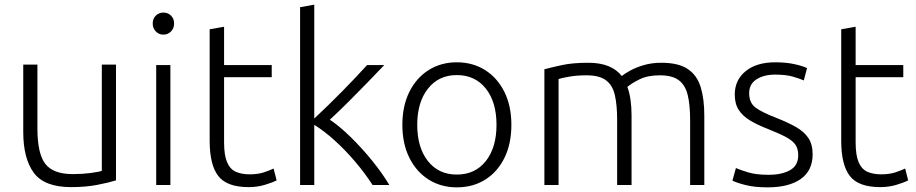

<svg xmlns="http://www.w3.org/2000/svg" viewBox="-20 -796 3942 826"><path d="M286 9Q171 9 125.5 -52.5Q80 -114 80 -229V-518H141V-243Q141 -135 175 -91Q209 -47 293 -47Q333 -47 368 -51.5Q403 -56 418 -61V-518H479V-20Q447 -10 397.5 -0.5Q348 9 286 9Z M652 0V-516H713V0ZM683 -647Q664 -647 650.5 -660.5Q637 -674 637 -695Q637 -716 650.5 -729Q664 -742 683 -742Q702 -742 715.5 -729Q729 -716 729 -695Q729 -674 715.5 -660.5Q702 -647 683 -647Z M1050 9Q956 9 919 -39Q882 -87 882 -190V-670L944 -681V-516H1149V-464H944V-184Q944 -128 957 -98Q970 -68 994.5 -57Q1019 -46 1054 -46Q1089 -46 1115 -54.5Q1141 -63 1157 -71L1170 -20Q1153 -11 1120 -1Q1087 9 1050 9Z M1271 0V-765L1332 -776V-286Q1394 -344 1454 -405Q1514 -466 1559 -516H1633Q1600 -481 1560 -440Q1520 -399 1478.5 -357.5Q1437 -316 1399 -281Q1441 -253 1489.5 -205.5Q1538 -158 1582 -103.5Q1626 -49 1655 0H1583Q1550 -51 1507.5 -101Q1465 -151 1419.5 -192Q1374 -233 1332 -259V0Z M1945 10Q1877 10 1824 -23.5Q1771 -57 1741 -117.5Q1711 -178 1711 -259Q1711 -340 1741 -400.5Q1771 -461 1824 -494.5Q1877 -528 1945 -528Q2014 -528 2067 -494.5Q2120 -461 2150 -400.5Q2180 -340 2180 -259Q2180 -178 2150.5 -117.5Q2121 -57 2068 -23.5Q2015 10 1945 10ZM1945 -45Q2024 -45 2070 -103Q2116 -161 2116 -259Q2116 -357 2070 -415Q2024 -473 1945 -473Q1867 -473 1821 -414.5Q1775 -356 1775 -259Q1775 -161 1821 -103Q1867 -45 1945 -45Z M2322 0V-498Q2351 -506 2397.5 -516Q2444 -526 2510 -526Q2562 -526 2597.5 -511.5Q2633 -497 2655 -469Q2667 -479 2691.5 -492.5Q2716 -506 2750 -516Q2784 -526 2825 -526Q2899 -526 2939 -499Q2979 -472 2994.5 -421Q3010 -370 3010 -299V0H2949V-279Q2949 -345 2938.5 -387.5Q2928 -430 2900 -451Q2872 -472 2819 -472Q2766 -472 2731 -454.5Q2696 -437 2679 -422Q2688 -398 2692.5 -367Q2697 -336 2697 -301V0H2635V-279Q2635 -345 2625 -387.5Q2615 -430 2586.5 -451Q2558 -472 2503 -472Q2461 -472 2427.5 -466Q2394 -460 2383 -456V0Z M3282 10Q3226 10 3187 0Q3148 -10 3131 -19L3146 -73Q3164 -65 3198.5 -54.5Q3233 -44 3286 -44Q3344 -44 3379 -64Q3414 -84 3414 -128Q3414 -156 3402 -173.5Q3390 -191 3362 -206Q3334 -221 3284 -241Q3240 -258 3208 -277Q3176 -296 3158.5 -322.5Q3141 -349 3141 -389Q3141 -452 3188 -490Q3235 -528 3315 -528Q3362 -528 3398 -520Q3434 -512 3452 -503L3438 -450Q3420 -458 3390.5 -466.5Q3361 -475 3314 -475Q3267 -475 3235 -455Q3203 -435 3203 -395Q3203 -354 3230 -333.5Q3257 -313 3322 -288Q3370 -269 3404.5 -249.5Q3439 -230 3457.5 -202.5Q3476 -175 3476 -132Q3476 -62 3425 -26Q3374 10 3282 10Z M3767 9Q3673 9 3636 -39Q3599 -87 3599 -190V-670L3661 -681V-516H3866V-464H3661V-184Q3661 -128 3674 -98Q3687 -68 3711.5 -57Q3736 -46 3771 -46Q3806 -46 3832 -54.5Q3858 -63 3874 -71L3887 -20Q3870 -11 3837 -1Q3804 9 3767 9Z"/></svg>

Font: Ubuntu Sans Light
Style: Regular
Weight: 300
Designer: Dalton Maag Ltd
Foundry: Dalton Maag Ltd
Version: Version 1.006; ttfautohint (v1.8.4.7-5d5b)